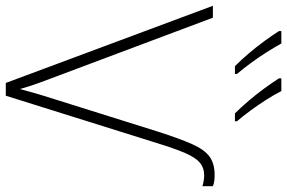

<svg xmlns="http://www.w3.org/2000/svg" viewBox="-184 -806 990 662"><g transform="rotate(90 311.0 -475.0)"><path d="M585 -684Q559 -684 541 -669Q523 -654 507.5 -618Q492 -582 473 -520L310 0H266L0 -714H41L241 -181Q256 -142 264 -119.5Q272 -97 277 -82Q282 -67 287 -49Q292 -66 296 -81.5Q300 -97 307 -120Q314 -143 327 -184L434 -525Q458 -600 477 -642.5Q496 -685 520 -702.5Q544 -720 583 -720Q593 -720 602.5 -719Q612 -718 622 -714V-678Q612 -681 602.5 -682.5Q593 -684 585 -684ZM294 -950Q305 -928 323 -899.5Q341 -871 361 -844Q381 -817 398 -797V-790H371Q350 -811 327 -838Q304 -865 284 -892.5Q264 -920 250 -942V-950ZM130 -950Q142 -928 160 -899.5Q178 -871 198 -844Q218 -817 235 -797V-790H208Q187 -811 164 -838Q141 -865 121 -892.5Q101 -920 87 -942V-950Z"/></g></svg>

Font: Noto Sans ExtraLight
Style: Regular
Weight: 200
Designer: Monotype Design Team
Foundry: Monotype Imaging Inc.
Version: Version 2.007